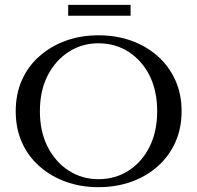

<svg xmlns="http://www.w3.org/2000/svg" viewBox="-20 -760 815 794"><path d="M387 -614Q461 -614 523.5 -591.5Q586 -569 632.5 -527.5Q679 -486 705 -428.5Q731 -371 731 -300Q731 -229 705 -171.5Q679 -114 632.5 -72.5Q586 -31 523.5 -8.5Q461 14 387 14Q314 14 252 -8.5Q190 -31 143 -72.5Q96 -114 70.5 -171.5Q45 -229 45 -300Q45 -371 70.5 -428.5Q96 -486 143 -527.5Q190 -569 252 -591.5Q314 -614 387 -614ZM387 -19Q457 -19 512 -54.5Q567 -90 598.5 -153Q630 -216 630 -300Q630 -385 598.5 -447.5Q567 -510 512 -545.5Q457 -581 387 -581Q319 -581 264 -545.5Q209 -510 177 -447.5Q145 -385 145 -300Q145 -216 177 -153Q209 -90 264 -54.5Q319 -19 387 -19ZM262 -740H520V-695H262Z"/></svg>

Font: Cinzel Medium
Style: Regular
Weight: 500
Designer: Natanael Gama
Version: Version 2.000